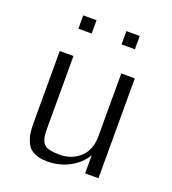

<svg xmlns="http://www.w3.org/2000/svg" viewBox="-124 -751 765 853"><g transform="rotate(20 258.5 -324.5)"><path d="M80.1 -132.8V-472.2H145V-122.1Q145 -76.2 162.1 -57.6Q179.2 -39.1 236.8 -39.1Q293 -39.1 332 -74.5Q371.1 -109.9 371.1 -174.8V-472.2H435.1V0H372.1V-85.9Q346.2 -42 298.6 -17.1Q251 7.8 195.8 7.8Q156.7 7.8 131.8 -4.6Q106.9 -17.1 96.4 -41Q85.9 -64.9 83 -84.5Q80.1 -104 80.1 -132.8ZM124 -593.8V-656.7H187V-593.8ZM328.1 -593.8V-656.7H391.1V-593.8Z"/></g></svg>

Font: CMU Bright
Style: Roman
Weight: 500
Version: Version 0.7.0